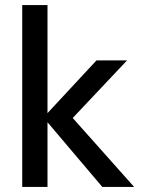

<svg xmlns="http://www.w3.org/2000/svg" viewBox="-20 -740 567 760"><path d="M385 0 152 -275 362 -501H483L233 -236L234 -311L511 0ZM68 0V-720H168V0Z"/></svg>

Font: DMSans_18ptMedium
Style: Regular
Weight: 500
Designer: Colophon Foundry, Jonny Pinhorn
Foundry: Colophon Foundry
Version: Version 4.004;gftools[0.9.30]